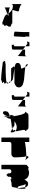

<svg xmlns="http://www.w3.org/2000/svg" viewBox="1490 -2242 570 3590"><g transform="rotate(90 1775.0 -447.0)"><path d="M56 -367V-568C56 -553 143 -517 176 -517C226 -517 143 -392 176 -392H395C454 -392 394 -386 439 -374C452 -371 458 -368 460 -365C472 -365 479 -361 479 -352C479 -328 475 -315 467 -309C458 -291 438 -267 458 -267C499 -249 418 -234 439 -222C461 -213 421 -207 402 -205C401 -212 250 -247 250 -289C248 -293 245 -298 243 -302C256 -307 271 -311 285 -316L230 -322C205 -358 168 -390 131 -399C67 -412 57 -393 56 -367ZM119 -250C119 -250 169 -275 243 -302C240 -309 234 -315 230 -322C169 -330 124 -339 119 -349ZM402 -205C395 -204 390 -204 395 -204C400 -204 402 -204 402 -204Z M571 -438C571 -428 641 -420 652 -420C654 -420 656 -427 658 -438H663V-484C668 -542 671 -620 671 -626C671 -628 668 -630 663 -632V-710H579V-583C574 -525 571 -444 571 -438Z M751 -662C752 -661 754 -663 755 -666C752 -665 750 -663 751 -662ZM755 -666C760 -678 766 -712 773 -712H845V-638L797 -675C782 -671 763 -669 755 -666ZM813 -412C819 -406 817 -381 825 -381C834 -381 892 -384 899 -390C905 -396 908 -404 908 -412V-589L845 -638V-434C845 -425 807 -418 813 -412ZM908 -589V-631H1002C1018 -631 1032 -644 1033 -661C1033 -647 1030 -484 1024 -490C1017 -497 1031 -500 1023 -500ZM1033 -662C1033 -662 1033 -661 1033 -661C1033 -661 1033 -662 1033 -662Z M1119 -251C1131 -239 1129 -214 1147 -214C1147 -214 1388 -182 1475 -182C1529 -182 1426 -188 1522 -200C1568 -212 1462 -227 1540 -244C1560 -244 1531 -266 1519 -284C1437 -264 1197 -267 1182 -267C1121 -250 1107 -263 1119 -251ZM1162 -470C1162 -454 1202 -442 1251 -432H1540C1574 -449 1624 -467 1612 -532C1600 -586 1538 -600 1465 -612C1449 -616 1313 -622 1234 -636C1239 -626 1243 -617 1243 -610L1263 -566C1263 -549 1233 -559 1199 -546C1177 -534 1145 -523 1162 -470ZM1186 -658C1169 -689 1193 -687 1199 -675C1214 -668 1227 -652 1234 -636C1206 -642 1186 -649 1186 -658ZM1248 -370C1289 -370 1174 -432 1248 -432H1251C1330 -419 1427 -410 1456 -404C1472 -401 1496 -381 1513 -360C1489 -366 1428 -370 1475 -370ZM1513 -360C1515 -357 1518 -354 1520 -351H1522C1528 -354 1523 -357 1513 -360ZM1519 -284C1511 -296 1511 -307 1540 -307C1541 -308 1542 -308 1543 -309C1544 -306 1544 -303 1544 -301C1544 -294 1535 -288 1519 -284ZM1520 -351C1527 -342 1533 -331 1537 -323C1519 -333 1481 -343 1520 -351ZM1537 -323C1540 -318 1542 -313 1543 -309C1551 -314 1546 -318 1537 -323Z M1692 -662C1693 -661 1695 -663 1696 -666C1693 -665 1691 -663 1692 -662ZM1696 -666C1701 -678 1707 -712 1714 -712H1786V-638L1738 -675C1723 -671 1704 -669 1696 -666ZM1754 -412C1760 -406 1758 -381 1766 -381C1775 -381 1833 -384 1840 -390C1846 -396 1849 -404 1849 -412V-589L1786 -638V-434C1786 -425 1748 -418 1754 -412ZM1849 -589V-631H1943C1959 -631 1973 -644 1974 -661C1974 -647 1971 -484 1965 -490C1958 -497 1972 -500 1964 -500ZM1974 -662C1974 -662 1974 -661 1974 -661C1974 -661 1974 -662 1974 -662Z M2066 -293C2048 -242 2068 -208 2099 -220C2114 -226 2128 -243 2139 -266C2128 -269 2121 -272 2143 -276C2147 -287 2151 -299 2154 -312C2150 -322 2146 -333 2141 -344C2098 -329 2066 -312 2066 -293ZM2081 -633C2038 -650 2129 -665 2099 -677C2069 -689 2169 -695 2144 -695H2358C2333 -695 2433 -689 2402 -677C2372 -665 2463 -650 2421 -633C2381 -633 2450 -475 2429 -449C2409 -468 2380 -478 2349 -475C2314 -472 2277 -456 2249 -432H2325C2387 -432 2278 -429 2349 -422C2407 -416 2297 -409 2358 -400C2366 -400 2375 -398 2383 -395C2369 -387 2406 -383 2358 -383C2339 -383 2271 -375 2202 -362C2202 -360 2201 -358 2201 -356C2201 -315 2168 -280 2159 -260C2154 -262 2145 -264 2139 -266C2141 -269 2142 -272 2143 -276H2144C2163 -276 2161 -292 2154 -312C2156 -324 2158 -337 2158 -350C2152 -348 2147 -346 2141 -344C2129 -373 2119 -400 2144 -400C2148 -401 2152 -401 2154 -402C2154 -404 2153 -407 2153 -409C2141 -414 2117 -418 2152 -422C2140 -507 2112 -633 2081 -633ZM2152 -254C2154 -254 2156 -255 2157 -255C2156 -252 2157 -249 2160 -247C2144 -249 2130 -251 2152 -254ZM2157 -255C2167 -257 2165 -258 2159 -260C2158 -258 2157 -257 2157 -255ZM2160 -247C2163 -245 2167 -244 2175 -244C2198 -244 2178 -245 2160 -247ZM2383 -395C2424 -379 2456 -335 2456 -386C2456 -410 2446 -433 2429 -449C2427 -447 2424 -445 2421 -445C2378 -428 2457 -413 2402 -401C2392 -399 2386 -397 2383 -395Z M2551 -188H2635V-344C2635 -360 2652 -375 2673 -375H2860C2895 -375 2923 -403 2923 -438C2923 -454 2917 -627 2904 -640C2902 -645 2901 -650 2900 -654H2882C2854 -654 2635 -640 2635 -622V-710H2551ZM2900 -654C2896 -678 2907 -694 2914 -694C2938 -694 2946 -660 2965 -646C2965 -638 2980 -638 2974 -632C2953 -647 2928 -653 2900 -654Z M3061 -188H3145V-344C3145 -360 3163 -375 3184 -375C3204 -375 3221 -361 3221 -344V-312L3252 -281L3284 -312V-344C3284 -361 3297 -375 3315 -375C3331 -375 3346 -360 3346 -344V-360C3355 -374 3437 -382 3466 -382C3476 -382 3486 -432 3494 -482C3482 -494 3490 -500 3473 -500C3456 -500 3441 -637 3428 -624C3420 -648 3426 -649 3464 -632C3469 -632 3474 -634 3479 -635C3473 -682 3432 -693 3401 -685C3374 -685 3351 -642 3339 -619C3325 -662 3294 -685 3260 -698C3217 -710 3174 -707 3145 -689C3128 -689 3113 -704 3101 -692C3089 -680 3061 -665 3061 -648ZM3479 -634V-635C3495 -639 3510 -644 3510 -612C3510 -612 3510 -595 3509 -573C3511 -585 3512 -589 3512 -580C3512 -591 3509 -548 3505 -515C3504 -509 3505 -504 3504 -500H3503V-498L3504 -499C3503 -494 3502 -491 3501 -490C3499 -483 3496 -480 3494 -482C3495 -490 3497 -497 3498 -505C3491 -530 3484 -639 3479 -634ZM3504 -500C3504 -500 3504 -499 3504 -499C3504 -499 3504 -500 3504 -500Z"/></g></svg>

Font: bitstorm
Style: exext
Weight: 400
Version: Version 0.2